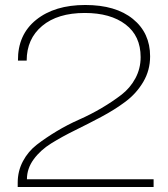

<svg xmlns="http://www.w3.org/2000/svg" viewBox="-20 -750 672 770"><path d="M51 0V-17Q51 -64 72 -103.5Q93 -143 128 -170Q163 -197 207 -223.5Q251 -250 297.5 -270.5Q344 -291 388 -317Q432 -343 467 -370Q502 -397 523 -436Q544 -475 544 -521Q544 -606 483.5 -652Q423 -698 320 -698Q211 -698 149 -646Q87 -594 87 -507H52Q51 -611 125 -670.5Q199 -730 322 -730Q444 -730 513 -674Q582 -618 582 -524Q582 -468 554.5 -421.5Q527 -375 483.5 -342.5Q440 -310 387.5 -282Q335 -254 282 -228Q229 -202 185.5 -175Q142 -148 115 -111Q88 -74 88 -31H596V0Z"/></svg>

Font: Mona Sans Expanded ExtraLight
Style: Regular
Weight: 200
Width: 7
Designer: Deni Anggara
Foundry: GitHub
Version: Version 1.001;gftools[0.9.33]